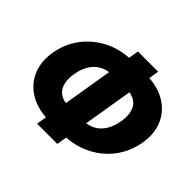

<svg xmlns="http://www.w3.org/2000/svg" viewBox="-181 -996 1264 1264"><g transform="rotate(45 451.0 -364.0)"><path d="M349.1 -30.8Q244.6 -30.8 171.6 -73.2Q98.6 -115.7 65.2 -190.9Q31.7 -266.1 47.9 -363.8Q64.5 -461.4 121.8 -536.6Q179.2 -611.8 266.1 -654.3Q353 -696.8 457 -696.8H583.5Q688 -696.8 761.5 -654.3Q835 -611.8 868.2 -536.6Q901.4 -461.4 884.8 -363.8Q872.6 -290.5 836.9 -229.5Q801.3 -168.5 746.6 -124Q691.9 -79.6 623 -55.2Q554.2 -30.8 476.1 -30.8ZM373 -189H500Q550.3 -189 588.6 -209.2Q627 -229.5 651.6 -268.8Q676.3 -308.1 685.5 -363.8Q694.8 -419.4 683.3 -458.7Q671.9 -498 640.6 -518.3Q609.4 -538.6 560.1 -538.6H433.1Q383.3 -538.6 344.7 -518.3Q306.2 -498 281.2 -458.7Q256.3 -419.4 247.1 -363.8Q237.8 -308.1 249.5 -268.8Q261.2 -229.5 292.5 -209.2Q323.7 -189 373 -189ZM305.7 39.1 439 -766.6H627.4L494.1 39.1Z"/></g></svg>

Font: Inter 16pt Black
Style: Italic
Weight: 900
Italic angle: -9.3988°
Version: Version 4.001;git-66647c0bb